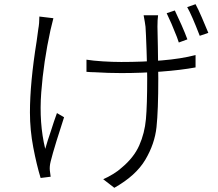

<svg xmlns="http://www.w3.org/2000/svg" viewBox="-20 -833 1040 917"><path d="M732 -706Q733 -673 733 -656.5Q733 -640 734 -608L736 -459Q736 -306 727.5 -226Q719 -146 674 -70Q629 6 526 64L473 23Q496 13 520.5 -2Q545 -17 561 -32Q619 -80 645 -138.5Q671 -197 677 -264.5Q683 -332 683 -459Q683 -504 680 -591.5Q677 -679 675 -705Q673 -723 666 -760H735Q732 -739 732 -706ZM559 -537Q662 -537 753 -544.5Q844 -552 914 -570V-511Q843 -498 749 -491Q655 -484 559 -484Q529 -484 496.5 -485Q464 -486 432 -488Q415 -488 393 -490V-548Q423 -543 470 -540Q517 -537 559 -537ZM221 -689Q188 -538 177 -391.5Q166 -245 196 -122Q202 -142 208.5 -163.5Q215 -185 223 -207Q238 -255 252 -293L286 -273Q270 -225 250 -160Q230 -95 222 -62Q216 -38 218 -19L222 11L174 17Q155 -45 139 -128.5Q123 -212 123 -296Q123 -437 155 -636L163 -695Q168 -721 168 -754L235 -746Q228 -718 221 -689ZM875 -645 834 -630 825 -656Q798 -725 776 -770L815 -783Q830 -752 847 -713.5Q864 -675 875 -645ZM975 -676 934 -662Q895 -763 874 -799L914 -813Q927 -789 944 -749.5Q961 -710 975 -676Z"/></svg>

Font: 寒蝉端黑体 Light
Style: Regular
Weight: 300
Designer: ChillDuanSans {Warren2060}; 
Source Han Sans {Ryoko NISHIZUKA 西塚涼子 (kana, bopomofo & ideographs); Paul D. Hunt (Latin, G
Foundry: ChillType&Adobe
Version: Version 1.300;Glyphs 3.3 (3306)